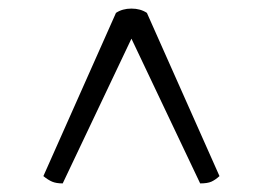

<svg xmlns="http://www.w3.org/2000/svg" viewBox="-20 -727 628 447"><path d="M126 -300Q111 -300 101.5 -304Q92 -308 81 -317L250 -697Q265 -707 286 -707Q307 -707 322 -697L491 -317Q481 -308 472 -304Q463 -300 446 -300L286 -637Z"/></svg>

Font: Petrona Medium
Style: Regular
Weight: 500
Designer: Ringo R. Seeber
Foundry: Ringo R. Seeber
Version: Version 2.001; ttfautohint (v1.8.3)